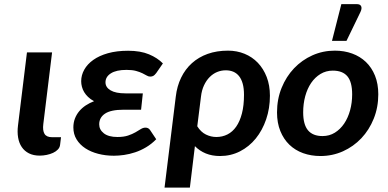

<svg xmlns="http://www.w3.org/2000/svg" viewBox="-20 -733 1841 911"><path d="M107.9 -484.4H227.1L185.5 -144.5Q181.6 -113.8 191.2 -97.9Q200.7 -82 227.1 -82H269.5L265.1 -45.9Q263.7 -33.2 254.6 -23.7Q245.6 -14.2 231.9 -7.8Q218.3 -1.5 201.4 2Q184.6 5.4 168.5 5.4Q138.7 5.4 117.4 -5.4Q96.2 -16.1 83.3 -35.2Q70.3 -54.2 65.9 -80.6Q61.5 -106.9 65.4 -137.7Z M721.2 -386.2Q712.9 -375.5 706.8 -372.6Q700.7 -369.6 692.4 -369.6Q684.6 -369.6 676.3 -374.5Q668 -379.4 655.5 -385.5Q643.1 -391.6 625.2 -396.5Q607.4 -401.4 580.6 -401.4Q531.7 -401.4 506.1 -385Q480.5 -368.7 480.5 -342.3Q480.5 -318.8 504.6 -304.4Q528.8 -290 575.2 -290H657.7L649.4 -212.4H566.4Q505.9 -212.4 478.3 -193.8Q450.7 -175.3 450.7 -143.1Q450.7 -117.7 472.9 -100.3Q495.1 -83 537.1 -83Q566.9 -83 587.4 -89.8Q607.9 -96.7 622.6 -105.2Q637.2 -113.8 648.2 -120.6Q659.2 -127.4 670.4 -127.4Q684.1 -127.4 691.9 -116.2L721.2 -72.3Q698.7 -49.3 673.1 -34.2Q647.5 -19 621.1 -10.3Q594.7 -1.5 568.8 2.2Q543 5.9 520.5 5.9Q481 5.9 446 -3.2Q411.1 -12.2 385 -29.3Q358.9 -46.4 343.5 -71.3Q328.1 -96.2 328.1 -128.4Q328.1 -150.9 335.4 -170.2Q342.8 -189.5 355.7 -205.1Q368.7 -220.7 386.7 -232.7Q404.8 -244.6 426.3 -252.9Q409.7 -261.7 398.2 -272.7Q386.7 -283.7 379.4 -295.9Q372.1 -308.1 368.7 -321.3Q365.2 -334.5 365.2 -347.7Q365.2 -376.5 379.9 -402.6Q394.5 -428.7 422.6 -448.7Q450.7 -468.8 492.2 -480.5Q533.7 -492.2 587.9 -492.2Q646.5 -492.2 686.8 -475.3Q727.1 -458.5 752.9 -432.1Z M814 -274.4Q819.8 -324.2 839.4 -364.5Q858.9 -404.8 890.6 -433.3Q922.4 -461.9 965.3 -477.3Q1008.3 -492.7 1062 -492.7Q1104 -492.7 1140.4 -477.8Q1176.8 -462.9 1203.4 -435.1Q1230 -407.2 1245.4 -367.7Q1260.7 -328.1 1260.7 -278.8Q1260.7 -219.2 1242.9 -167Q1225.1 -114.7 1193.6 -75.9Q1162.1 -37.1 1118.7 -14.9Q1075.2 7.3 1023.9 7.3Q986.3 7.3 956.5 -4.9Q926.8 -17.1 904.8 -39.6L880.9 157.2H760.7ZM916 -133.8Q933.1 -106.4 957 -94.7Q981 -83 1006.3 -83Q1035.2 -83 1059.3 -95.2Q1083.5 -107.4 1100.8 -132.3Q1118.2 -157.2 1127.9 -194.8Q1137.7 -232.4 1137.7 -283.2Q1137.7 -314 1131.6 -335.9Q1125.5 -357.9 1114 -372.1Q1102.5 -386.2 1086.7 -392.8Q1070.8 -399.4 1051.3 -399.4Q1029.8 -399.4 1010.3 -391.4Q990.7 -383.3 974.9 -367.4Q959 -351.6 948 -328.1Q937 -304.7 933.6 -274.4Z M1500.5 7.3Q1456.1 7.3 1418.2 -6.3Q1380.4 -20 1353 -46.4Q1325.7 -72.8 1310.1 -111.3Q1294.4 -149.9 1294.4 -199.7Q1294.4 -262.7 1316.2 -316.2Q1337.9 -369.6 1375.2 -408.9Q1412.6 -448.2 1462.4 -470.5Q1512.2 -492.7 1568.8 -492.7Q1613.3 -492.7 1650.9 -479Q1688.5 -465.3 1716.1 -439Q1743.7 -412.6 1759.3 -374Q1774.9 -335.4 1774.9 -285.6Q1774.9 -223.6 1753.4 -170.2Q1731.9 -116.7 1694.6 -77.1Q1657.2 -37.6 1607.2 -15.1Q1557.1 7.3 1500.5 7.3ZM1510.3 -87.4Q1543 -87.4 1568.8 -103.5Q1594.7 -119.6 1613 -146.7Q1631.3 -173.8 1641.1 -209.7Q1650.9 -245.6 1650.9 -285.2Q1650.9 -344.2 1628.2 -371.1Q1605.5 -397.9 1559.1 -397.9Q1526.9 -397.9 1500.7 -382.1Q1474.6 -366.2 1456.3 -339.4Q1438 -312.5 1428.2 -276.4Q1418.5 -240.2 1418.5 -200.2Q1418.5 -142.1 1441.4 -114.7Q1464.4 -87.4 1510.3 -87.4ZM1555.2 -539.1 1599.6 -713.4H1672.9Q1689.5 -713.4 1693.8 -702.9Q1698.2 -692.4 1689.9 -675.3L1624 -539.1Z"/></svg>

Font: Carlito
Style: Bold Italic
Weight: 700
Italic angle: -7°
Designer: Lukasz Dziedzic
Foundry: tyPoland Lukasz Dziedzic
Version: Version 1.104